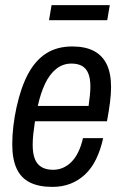

<svg xmlns="http://www.w3.org/2000/svg" viewBox="-20 -720 480 752"><path d="M185 12Q132 12 97 -5.5Q62 -23 45 -60Q28 -97 28 -155Q28 -190 32.5 -227.5Q37 -265 45 -301Q62 -378 90 -430.5Q118 -483 160.5 -510.5Q203 -538 263 -538Q314 -538 347.5 -520.5Q381 -503 398 -468Q415 -433 415 -379Q415 -353 411 -320.5Q407 -288 399 -245H117Q113 -219 110.5 -196Q108 -173 108 -153Q108 -119 116.5 -97.5Q125 -76 143 -65.5Q161 -55 188 -55Q209 -55 227 -63Q245 -71 260 -86Q275 -101 286.5 -124.5Q298 -148 305 -179H384Q374 -133 356.5 -97Q339 -61 313.5 -37Q288 -13 256 -0.5Q224 12 185 12ZM128 -305H327Q330 -327 332 -346Q334 -365 334 -381Q334 -412 326 -432Q318 -452 301.5 -461.5Q285 -471 260 -471Q226 -471 200 -450Q174 -429 156.5 -392Q139 -355 128 -305ZM172 -641 182 -700H410L400 -641Z"/></svg>

Font: Archivo Condensed
Style: Italic
Weight: 400
Width: 3
Italic angle: -10°
Designer: Hector Gatti
Foundry: Omnibus-Type
Version: Version 2.001